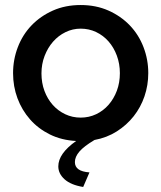

<svg xmlns="http://www.w3.org/2000/svg" viewBox="-20 -552 642 764"><path d="M311 192Q262 184 237 161.5Q212 139 212 110Q212 59 283 9Q225 6 178.5 -17Q132 -40 99.5 -77Q67 -114 49.5 -161Q32 -208 32 -261Q32 -315 51 -364.5Q70 -414 105.5 -451Q141 -488 190.5 -510Q240 -532 301 -532Q362 -532 411.5 -510Q461 -488 496.5 -451Q532 -414 551 -364.5Q570 -315 570 -261Q570 -213 555 -169Q540 -125 512 -89.5Q484 -54 444.5 -29Q405 -4 356 5Q314 30 296 51Q278 72 278 93Q278 130 336 134ZM145 -260Q145 -222 157 -190Q169 -158 190 -134.5Q211 -111 239.5 -97.5Q268 -84 301 -84Q334 -84 362.5 -97.5Q391 -111 412 -135Q433 -159 445 -191Q457 -223 457 -261Q457 -298 445 -330.5Q433 -363 412 -387Q391 -411 362.5 -424.5Q334 -438 301 -438Q269 -438 240.5 -424Q212 -410 191 -386Q170 -362 157.5 -329.5Q145 -297 145 -260Z"/></svg>

Font: Oxford Sans SemiBold
Style: Regular
Weight: 600
Designer: Matt McInerney, Pablo Impallari, Rodrigo Fuenzalida
Foundry: Matt McInerney, Pablo Impallari, Rodrigo Fuenzalida
Version: Version 3.000g; ttfautohint (v1.5) -l 8 -r 28 -G 28 -x 14 -D